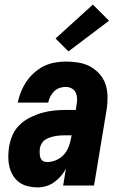

<svg xmlns="http://www.w3.org/2000/svg" viewBox="-20 -805 540 833"><path d="M143 8Q122 8 101 3Q80 -2 63.5 -14Q47 -26 36.5 -43.5Q26 -61 21 -81Q16 -101 16 -123Q16 -145 19 -166Q23 -192 34 -218Q45 -244 65.5 -263.5Q86 -283 111 -295.5Q136 -308 162.5 -315.5Q189 -323 215 -325.5Q241 -328 267 -328H309L312 -350Q315 -364 314.5 -377.5Q314 -391 308.5 -403Q303 -415 291 -421.5Q279 -428 265 -428Q252 -428 238.5 -423.5Q225 -419 215 -409Q205 -399 198.5 -386.5Q192 -374 189 -360H57Q62 -385 71.5 -408Q81 -431 95 -451.5Q109 -472 128.5 -489.5Q148 -507 170.5 -518Q193 -529 217.5 -533.5Q242 -538 265 -538Q293 -538 320.5 -533.5Q348 -529 371 -516.5Q394 -504 411.5 -484.5Q429 -465 437.5 -440Q446 -415 446.5 -387Q447 -359 443 -332L388 0H254L266 -73Q257 -56 244 -41Q231 -26 215 -14.5Q199 -3 180.5 2.5Q162 8 144 8Q144 8 144 8Q144 8 143 8ZM185 -102Q204 -102 223 -110Q242 -118 256 -133Q270 -148 277.5 -167Q285 -186 288 -205L291 -218H267Q256 -218 245 -217.5Q234 -217 222.5 -215Q211 -213 199.5 -209.5Q188 -206 178 -200Q168 -194 161.5 -183.5Q155 -173 153 -162Q152 -155 152 -148Q152 -141 152.5 -134.5Q153 -128 155 -122Q157 -116 161 -111Q165 -106 171.5 -104Q178 -102 185 -102ZM277 -582 221 -638 383 -785 453 -715Z"/></svg>

Font: Iosevka Curly Heavy Oblique
Style: Regular
Weight: 900
Italic angle: -9°
Monospace: yes
Designer: Belleve Invis
Foundry: Belleve Invis
Version: Version 11.1.0; ttfautohint (v1.8.3)